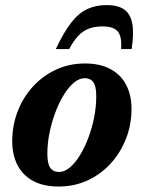

<svg xmlns="http://www.w3.org/2000/svg" viewBox="-20 -704 552 738"><path d="M306.5 -460Q365.5 -460 405.2 -438.2Q445 -416.5 465.2 -377.2Q485.5 -338 485.5 -286Q485.5 -224.5 464.2 -170.5Q443 -116.5 405.2 -75.2Q367.5 -34 316.5 -10.5Q265.5 13 205.5 13Q146.5 13 106.8 -8.8Q67 -30.5 47 -69.8Q27 -109 27 -161Q27 -222 48 -276.2Q69 -330.5 107 -371.8Q145 -413 195.8 -436.5Q246.5 -460 306.5 -460ZM207 -43Q228 -43 248.8 -60.5Q269.5 -78 287.8 -108Q306 -138 320 -175.5Q334 -213 342 -253.8Q350 -294.5 350 -333.5Q350 -372 339 -387.8Q328 -403.5 305.5 -403.5Q284.5 -403.5 263.8 -386Q243 -368.5 224.8 -338.8Q206.5 -309 192.5 -271.2Q178.5 -233.5 170.2 -192.8Q162 -152 162 -113.5Q162 -75 173.2 -59Q184.5 -43 207 -43ZM374 -602.5Q344.5 -602.5 321.8 -594Q299 -585.5 281 -566.5Q263 -547.5 246 -515.5H194.5Q225 -580 253.5 -616.8Q282 -653.5 315 -669Q348 -684.5 390 -684.5Q432.5 -684.5 456.8 -668Q481 -651.5 488.2 -614.2Q495.5 -577 486 -515.5H445.5Q449 -563.5 432.8 -583Q416.5 -602.5 374 -602.5Z"/></svg>

Font: Newsreader 16pt 16pt
Style: Bold Italic
Weight: 700
Italic angle: -17°
Version: Version 1.003